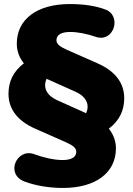

<svg xmlns="http://www.w3.org/2000/svg" viewBox="-20 -737 656 949"><path d="M291 192C453 192 553 117 553 -4C553 -39 541 -72 518 -101C570 -141 594 -190 594 -252C594 -327 549 -386 462 -424L306 -493C273 -508 259 -521 259 -538C259 -565 283 -579 327 -579C364 -579 410 -570 453 -555C543 -524 584 -659 501 -690C453 -708 394 -717 325 -717C163 -717 63 -642 63 -521C63 -485 75 -452 98 -424C46 -384 22 -335 22 -273C22 -198 67 -139 154 -101L310 -32C343 -17 357 -4 357 13C357 40 333 54 289 54C246 54 192 41 149 25C63 -7 3 125 103 161C155 180 220 192 291 192ZM203 -315C203 -325 205 -336 210 -347L216 -345L354 -283C391 -267 413 -240 413 -210C413 -200 411 -189 405 -177L400 -180L262 -242C225 -259 203 -285 203 -315Z"/></svg>

Font: SN Pro Black
Style: Regular
Weight: 900
Designer: Tobias Whetton
Foundry: Supernotes
Version: Version 1.001;Glyphs 3.2 (3249)